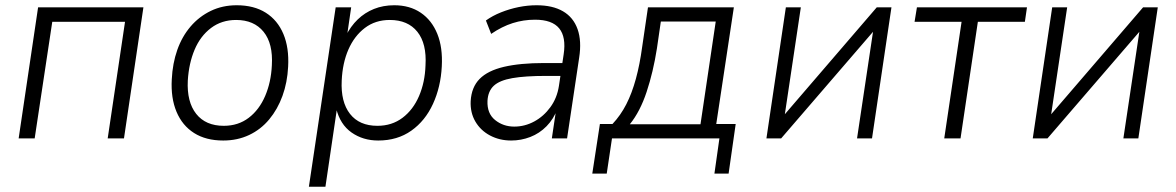

<svg xmlns="http://www.w3.org/2000/svg" viewBox="-20 -527 4478 731"><path d="M51 0 125 -499H526L452 0H390L456 -444H179L112 0Z M830 8Q764 8 719 -20.5Q674 -49 652 -101.5Q630 -154 634 -225Q637 -286 655 -337Q673 -388 705.5 -426Q738 -464 782.5 -485.5Q827 -507 881 -507Q947 -507 992 -478.5Q1037 -450 1059 -397.5Q1081 -345 1077 -273Q1074 -213 1055.5 -162Q1037 -111 1005 -72.5Q973 -34 928.5 -13Q884 8 830 8ZM832 -48Q887 -48 927 -78.5Q967 -109 989.5 -161.5Q1012 -214 1015 -278Q1020 -361 983.5 -406Q947 -451 879 -451Q824 -451 783.5 -420.5Q743 -390 721 -338Q699 -286 695 -220Q691 -139 727 -93.5Q763 -48 832 -48Z M1156 184 1258 -499H1317L1301 -389H1296Q1315 -427 1342 -453Q1369 -479 1404 -493Q1439 -507 1481 -507Q1540 -507 1582 -478.5Q1624 -450 1645 -398Q1666 -346 1662 -274Q1658 -196 1628.5 -131.5Q1599 -67 1546 -29.5Q1493 8 1420 8Q1362 8 1318.5 -22.5Q1275 -53 1260 -114H1263L1219 184ZM1417 -48Q1472 -48 1512.5 -78.5Q1553 -109 1575.5 -161.5Q1598 -214 1600 -278Q1605 -361 1569 -406Q1533 -451 1464 -451Q1409 -451 1369 -420.5Q1329 -390 1306.5 -338.5Q1284 -287 1281 -220Q1277 -139 1312.5 -93.5Q1348 -48 1417 -48Z M1926 8Q1882 8 1846 -11Q1810 -30 1790 -64Q1770 -98 1772 -142Q1775 -195 1806 -226.5Q1837 -258 1898.5 -272.5Q1960 -287 2052 -287H2132L2124 -238H2060Q1979 -238 1930.5 -229.5Q1882 -221 1860 -200.5Q1838 -180 1836 -143Q1834 -95 1865 -70Q1896 -45 1938 -45Q1978 -45 2014 -64.5Q2050 -84 2075.5 -119Q2101 -154 2108 -200L2126 -320Q2136 -386 2109 -419Q2082 -452 2017 -452Q1973 -452 1932 -439Q1891 -426 1850 -398L1830 -449Q1855 -467 1887.5 -480Q1920 -493 1954.5 -500Q1989 -507 2023 -507Q2084 -507 2123.5 -484Q2163 -461 2179 -416Q2195 -371 2185 -307L2139 0H2081L2098 -114H2103Q2088 -74 2061 -46.5Q2034 -19 1999 -5.5Q1964 8 1926 8Z M2235 134 2264 -55H2312Q2343 -88 2364.5 -130Q2386 -172 2401 -227Q2416 -282 2425 -349L2447 -499H2774L2707 -55H2781L2754 134H2700L2719 0H2310L2290 134ZM2378 -54H2647L2705 -445H2496L2481 -342Q2467 -253 2442 -177.5Q2417 -102 2378 -54Z M2898 0 2972 -499H3029L2965 -71H2950L3318 -499H3374L3300 0H3243L3307 -427H3322L2954 0Z M3575 0 3641 -444H3462L3471 -499H3890L3882 -444H3703L3637 0Z M3912 0 3986 -499H4043L3979 -71H3964L4332 -499H4388L4314 0H4257L4321 -427H4336L3968 0Z"/></svg>

Font: Nunitoga
Style: Light Italic
Weight: 300
Italic angle: -9°
Designer: Vernon Adams
Foundry: Vernon Adams
Version: Version 1.0